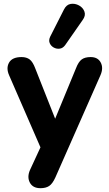

<svg xmlns="http://www.w3.org/2000/svg" viewBox="-20 -798 573 1006"><path d="M321 -561Q309 -545 292.5 -543Q276 -541 261.5 -549Q247 -557 240.5 -572Q234 -587 243 -606L315 -748Q328 -774 350.5 -777.5Q373 -781 394 -769.5Q415 -758 422.5 -737Q430 -716 413 -693ZM192 188Q152 188 136.5 159Q121 130 137 93L192 -26L28 -403Q11 -441 27.5 -470Q44 -499 93 -499Q119 -499 135.5 -486.5Q152 -474 165 -439L269 -176L378 -440Q391 -474 408 -486.5Q425 -499 455 -499Q493 -499 508 -470Q523 -441 506 -403L270 132Q255 165 237.5 176.5Q220 188 192 188Z"/></svg>

Font: Chiron GoRound TC
Style: Bold
Weight: 700
Designer: Ryoko NISHIZUKA 西塚涼子 (kana, bopomofo & ideographs); Paul D. Hunt (Latin, Greek & Cyrillic); Sandoll Communications 산돌커뮤니
Foundry: Adobe
Version: Version 1.000;hotconv 1.1.1;makeotfexe 2.6.0